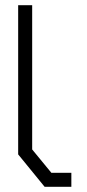

<svg xmlns="http://www.w3.org/2000/svg" viewBox="-20 -720 335 740"><path d="M152 0 50 -125V-700H104V-144L178 -54H255V0Z"/></svg>

Font: Turret Road
Style: Regular
Weight: 400
Designer: Noponies
Foundry: Noponies
Version: Version 1.001; ttfautohint (v1.8)